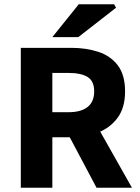

<svg xmlns="http://www.w3.org/2000/svg" viewBox="-20 -875 653 895"><path d="M77 0V-652H312Q381 -652 438 -633.5Q495 -615 529 -570.5Q563 -526 563 -449Q563 -374 529 -327Q495 -280 438 -257.5Q381 -235 312 -235H224V0ZM224 -352H300Q358 -352 388.5 -376.5Q419 -401 419 -449Q419 -497 388.5 -516Q358 -535 300 -535H224ZM430 0 285 -273 387 -368 595 0ZM224 -702 347 -855H512L521 -839L345 -702Z"/></svg>

Font: Source Sans 3 ExtraLight
Style: Bold
Weight: 700
Version: Version 3.052;hotconv 1.1.0;makeotfexe 2.6.0